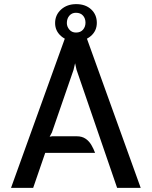

<svg xmlns="http://www.w3.org/2000/svg" viewBox="-20 -912 736 932"><path d="M33.5 0 295.5 -727H401L663 0H548.5L351.5 -573.5L344.5 -605L337 -573L232 -269L221 -248.5L233.5 -250.5H352.5Q378 -250.5 395.2 -238.8Q412.5 -227 423.5 -208.2Q434.5 -189.5 441.5 -170H199.5L141 0ZM348.5 -712Q304.5 -712 276 -737.2Q247.5 -762.5 247.5 -800Q247.5 -839.5 276.5 -865.8Q305.5 -892 350 -892Q395 -892 422.5 -866.5Q450 -841 450 -801Q450 -762 420.8 -737Q391.5 -712 348.5 -712ZM349 -754Q371 -754 383 -768Q395 -782 395 -802Q395 -822.5 383 -836.2Q371 -850 348.5 -850Q329 -850 316.8 -836Q304.5 -822 304.5 -800Q304.5 -783 316.5 -768.5Q328.5 -754 349 -754Z"/></svg>

Font: Expletus Sans Medium
Style: Regular
Weight: 500
Version: Version 7.500